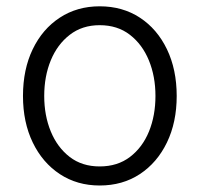

<svg xmlns="http://www.w3.org/2000/svg" viewBox="-20 -568 623 600"><path d="M291.5 11.7Q221.2 11.7 167 -23.9Q112.8 -59.6 82.3 -122.8Q51.8 -186 51.8 -268.1Q51.8 -351.1 82.3 -414.3Q112.8 -477.5 167 -512.9Q221.2 -548.3 291.5 -548.3Q362.8 -548.3 417 -512.9Q471.2 -477.5 501.7 -414.1Q532.2 -350.6 532.2 -268.1Q532.2 -186 501.7 -122.8Q471.2 -59.6 417 -23.9Q362.8 11.7 291.5 11.7ZM291.5 -47.9Q347.2 -47.9 386.2 -77.6Q425.3 -107.4 445.6 -157.2Q465.8 -207 465.8 -268.1Q465.8 -329.1 445.3 -379.2Q424.8 -429.2 386 -459.2Q347.2 -489.3 291.5 -489.3Q236.8 -489.3 198 -459.2Q159.2 -429.2 138.7 -379.4Q118.2 -329.6 118.2 -268.1Q118.2 -207 138.7 -157.2Q159.2 -107.4 197.8 -77.6Q236.3 -47.9 291.5 -47.9Z"/></svg>

Font: Inter 17pt Light
Style: Regular
Weight: 300
Version: Version 4.001;git-66647c0bb